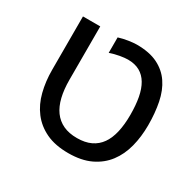

<svg xmlns="http://www.w3.org/2000/svg" viewBox="-124 -663 820 808"><g transform="rotate(30 286.0 -259.0)"><path d="M321.3 -456.1Q314 -456.1 304.2 -455.1Q294.4 -454.1 283 -452.1Q271.5 -450.2 259.5 -447Q247.6 -443.8 236.3 -439.9V-515.1Q247.1 -518.6 259 -521.2Q271 -523.9 282.2 -525.6Q293.5 -527.3 303.7 -528.3Q314 -529.3 321.8 -529.3Q383.3 -529.3 423.8 -509.3Q464.4 -489.3 488.5 -453.6Q512.7 -418 522.7 -368.2Q532.7 -318.4 532.7 -259.3Q532.7 -203.1 520 -154.1Q507.3 -105 479.5 -68.4Q451.7 -31.7 407.2 -10.5Q362.8 10.7 299.3 10.7Q235.4 10.7 190.9 -10.5Q146.5 -31.7 118.7 -68.4Q90.8 -105 78.4 -154.1Q65.9 -203.1 65.9 -259.3V-518.6H149.9V-259.3Q149.9 -212.4 158.7 -175.8Q167.5 -139.2 185.8 -114Q204.1 -88.9 232.2 -75.7Q260.3 -62.5 299.3 -62.5Q338.4 -62.5 366.2 -75.7Q394 -88.9 411.6 -114Q429.2 -139.2 437.5 -175.8Q445.8 -212.4 445.8 -259.3Q445.8 -306.2 439 -342.8Q432.1 -379.4 417.2 -404.5Q402.3 -429.7 378.7 -442.9Q355 -456.1 321.3 -456.1Z"/></g></svg>

Font: Arian AMU
Style: Regular
Weight: 400
Designer: Ruben Hakobyan (Tarumian)
Foundry: Ruben Hakobyan (Tarumian)
Version: Version 4.003